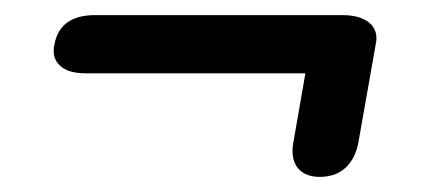

<svg xmlns="http://www.w3.org/2000/svg" viewBox="-20 -332 558 254"><path d="M367 -132Q367 -139 368 -143L384 -235H93Q73 -235 62 -243Q51 -251 51 -265Q51 -270 52 -273Q59 -312 106 -312H433Q457 -312 469 -301.5Q481 -291 477 -273L454 -143Q450 -122 437 -110Q424 -98 403 -98Q386 -98 376.5 -107Q367 -116 367 -132Z"/></svg>

Font: Kodchasan Medium
Style: Italic
Weight: 500
Italic angle: -10°
Version: Version 1.000; ttfautohint (v1.6)